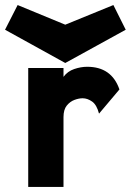

<svg xmlns="http://www.w3.org/2000/svg" viewBox="-69 -742 519 762"><path d="M43 0V-472H183V-437Q199 -459 225.5 -468Q252 -477 277 -477Q374 -477 405 -387L324 -291Q315 -326 296.5 -339Q278 -352 259 -352Q244 -352 226.5 -345.5Q209 -339 196 -323Q183 -307 183 -277V0ZM190 -492 -49 -624 1 -722 190 -644 381 -722 430 -624Z"/></svg>

Font: Lil Grotesk Black
Style: Regular
Weight: 900
Designer: Bastien Sozeau
Foundry: NBR — Bastien Sozeau
Version: Version 3.003; ttfautohint (v1.8.4.7-5d5b);gftools[0.9.33]